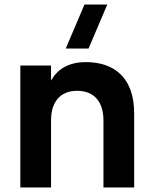

<svg xmlns="http://www.w3.org/2000/svg" viewBox="-20 -830 676 850"><path d="M455 -810H354L271 -615H372ZM438 0H574V-328C574 -483.5 488.5 -555 360 -555C281 -555 233 -521.5 206 -473.5V-540H70V0H206V-297.5C206 -376.5 244.5 -428 322 -428C399.5 -428 438 -375.5 438 -297.5Z"/></svg>

Font: Vela Sans ExtBd
Style: Regular
Weight: 800
Designer: Principal design: Mikhail Sharanda - project Manrope.
Design modification: Ravid Balaliev
Foundry: Mikhail Sharanda
Version: Version 1.001